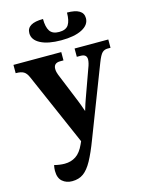

<svg xmlns="http://www.w3.org/2000/svg" viewBox="-145 -848 895 1183"><g transform="rotate(-15 302.5 -256.0)"><path d="M325 -606Q241 -606 193 -631Q145 -656 145 -699Q145 -762 249 -762Q249 -711 266 -685Q283 -659 325 -659Q369 -659 385.5 -685Q402 -711 402 -762Q506 -762 506 -699Q506 -656 457.5 -631Q409 -606 325 -606ZM165 250Q128 250 103 228.5Q78 207 78 161Q78 153 79 144Q80 135 82 125Q118 134 148 134Q189 134 220 113.5Q251 93 273 44L281 26L80 -435Q68 -463 51 -473Q34 -483 4 -483H0V-536H305V-483H284Q242 -483 242 -445Q242 -435 244.5 -424.5Q247 -414 250 -407L327 -218Q336 -197 353 -147Q361 -173 366 -189Q371 -205 376 -218L441 -399Q446 -411 449.5 -425.5Q453 -440 453 -450Q453 -483 414 -483H390V-536H605V-483H586Q566 -483 552 -470Q538 -457 520 -410L349 33Q319 112 293 159.5Q267 207 237.5 228.5Q208 250 165 250Z"/></g></svg>

Font: Noto Serif
Style: Bold
Weight: 700
Designer: Monotype Design Team
Foundry: Monotype Imaging Inc.
Version: Version 2.014